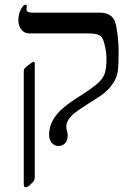

<svg xmlns="http://www.w3.org/2000/svg" viewBox="-20 -607 575 817"><path d="M484.9 -388.2Q484.9 -329.1 481 -303Q477.1 -276.9 461.9 -253.9Q443.4 -224.6 409.2 -200.2L354 -164.6Q305.7 -134.3 290.3 -119.9Q274.9 -105.5 268.6 -93.3Q262.2 -81.1 262.2 -65.9Q262.2 -59.1 265.1 -49.3Q268.1 -39.6 268.1 -32.2Q268.1 -7.3 256.1 3.4Q244.1 14.2 229 14.2Q211.9 14.2 200.4 1Q189 -12.2 189 -32.2Q189 -74.7 214.4 -110.4Q239.7 -146 294.9 -182.1L325.2 -201.7Q373 -232.4 395.5 -252.2Q418 -272 425.5 -293.7Q433.1 -315.4 433.1 -359.9Q433.1 -380.4 428 -405.3Q422.9 -430.2 416.5 -442.6Q410.2 -455.1 396 -460Q381.8 -464.8 352.1 -464.8H105Q84 -464.8 71 -480.7Q58.1 -496.6 58.1 -520Q58.1 -546.4 68.6 -566.7Q79.1 -586.9 87.9 -586.9Q94.2 -586.9 94.2 -579.1L92.8 -566.9Q92.8 -553.2 116.2 -553.2H404.8Q431.2 -553.2 448 -542.2Q464.8 -531.2 470.9 -509.8Q477.1 -488.3 481 -453.1Q484.9 -418 484.9 -388.2ZM127.9 145Q127.9 156.2 124 162.6Q120.1 168.9 111.8 175.8Q99.1 189.9 88.9 189.9Q81.1 189.9 81.1 175.8V-300.8Q81.1 -310.1 83.5 -314.2Q85.9 -318.4 102.5 -331.3Q119.1 -344.2 123 -344.2Q127.9 -344.2 127.9 -336.9Z"/></svg>

Font: Liberation Serif
Style: Regular
Weight: 400
Designer: Steve Matteson
Foundry: Ascender Corporation
Version: Version 2.1.5